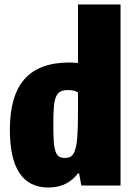

<svg xmlns="http://www.w3.org/2000/svg" viewBox="-20 -828 600 857"><path d="M196 9Q24 9 24 -249Q24 -401 89.5 -475Q155 -549 290 -549Q297 -549 305 -548.5Q313 -548 328 -547V-808H518V0H343L333 -54H328Q280 9 196 9ZM270 -123Q288 -123 299 -131.5Q310 -140 316.5 -162.5Q323 -185 325.5 -223.5Q328 -262 328 -323V-415Q322 -420 310.5 -423Q299 -426 285 -426Q264 -426 251 -420Q238 -414 230.5 -397.5Q223 -381 220.5 -351Q218 -321 218 -273Q218 -226 220 -197Q222 -168 228 -151.5Q234 -135 244 -129Q254 -123 270 -123Z"/></svg>

Font: Encode Sans Compressed
Style: Black
Weight: 900
Designer: Pablo Impallari, Andres Torresi
Foundry: Pablo Impallari, Andres Torresi
Version: Version 1.000; ttfautohint (v1.00) -l 8 -r 50 -G 200 -x 14 -